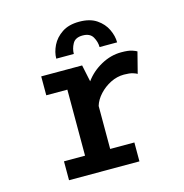

<svg xmlns="http://www.w3.org/2000/svg" viewBox="-104 -797 858 893"><g transform="rotate(-15 325.0 -350.0)"><path d="M119.5 0V-91H221V-409H119.5V-500H316.5L333.5 -419Q363.5 -460.5 410.5 -486.2Q457.5 -512 507.5 -512Q542.5 -512 559.8 -506Q577 -500 582 -496.5L556 -395Q551.5 -398.5 535.8 -403.5Q520 -408.5 493 -408.5Q459.5 -408.5 428.2 -392.8Q397 -377 373.8 -351.8Q350.5 -326.5 342 -298V-91H458.5V0ZM355.5 -700Q407 -700 439 -678.2Q471 -656.5 486.2 -624.5Q501.5 -592.5 501.5 -561.5H417Q417 -586.5 403.5 -610.2Q390 -634 354.5 -634Q319 -634 306 -610.2Q293 -586.5 293 -561.5H208.5Q208.5 -592.5 224.2 -624.5Q240 -656.5 272.5 -678.2Q305 -700 355.5 -700Z"/></g></svg>

Font: Trispace Medium
Style: Regular
Weight: 500
Designer: Tyler Finck
Foundry: Etcetera Type Company
Version: Version 1.210; ttfautohint (v1.8.3)